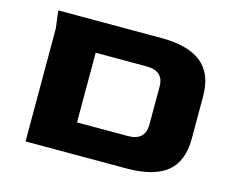

<svg xmlns="http://www.w3.org/2000/svg" viewBox="-86 -712 1018 836"><g transform="rotate(15 423.0 -294.0)"><path d="M90 -508 80 -588H544Q666 -588 726 -539.5Q786 -491 786 -390V-199Q786 -96 726.5 -48Q667 0 544 0H90ZM514 -138Q591 -138 592 -209V-382Q592 -452 514 -452H285V-138Z"/></g></svg>

Font: Gold Bold
Style: Regular
Weight: 400
Designer: jaiki
Version: Version 1.000